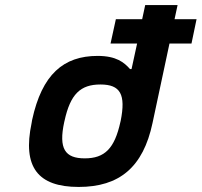

<svg xmlns="http://www.w3.org/2000/svg" viewBox="-20 -730 797 759"><path d="M107 -256 105 -244C68 -69 130 9 291 9C452 9 546 -69 583 -244L650 -558H737L757 -654H670L682 -710H554L542 -654H438L417 -558H522L500 -457H494C471 -483 440 -509 366 -509C231 -509 146 -436 107 -256ZM234 -248 235 -252C258 -358 298 -396 377 -396C456 -396 478 -357 457 -252L456 -248C433 -143 394 -104 315 -104C237 -104 211 -142 234 -248Z"/></svg>

Font: LT Wave Mono Bold
Style: Italic
Weight: 700
Designer: Daniel Lyons
Version: Version 2.5 (Glyphs App)